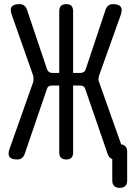

<svg xmlns="http://www.w3.org/2000/svg" viewBox="-20 -760 640 927"><path d="M99 -16Q94 -3 85.5 3.5Q77 10 63 10Q35 10 26 -2.5Q17 -15 26 -41L140 -363Q142 -372 142 -380.5Q142 -389 139 -398L37 -688Q27 -715 36.5 -727.5Q46 -740 74 -740Q88 -740 96.5 -733.5Q105 -727 110 -714L207 -426Q210 -417 216.5 -412.5Q223 -408 232 -408H266V-706Q266 -723 274.5 -731.5Q283 -740 300 -740Q317 -740 325 -731.5Q333 -723 333 -706V-408H369Q378 -408 384.5 -412.5Q391 -417 394 -426L490 -714Q495 -727 503.5 -733.5Q512 -740 526 -740Q554 -740 563 -727Q572 -714 563 -688L459 -397Q456 -388 455.5 -379.5Q455 -371 459 -362L565 -63Q578 -61 585 -54Q594 -45 594 -27V111Q594 129 585 138Q576 147 558 147Q540 147 531 138Q522 129 522 111V8Q517 6 514 4Q505 -2 500 -16L392 -329Q389 -339 383 -343Q377 -347 367 -347H333V-24Q333 -7 325 1.5Q317 10 300 10Q283 10 274.5 1.5Q266 -7 266 -24V-347H231Q221 -347 215 -343Q209 -339 206 -329Z"/></svg>

Font: Maple Mono Normal NL Light
Style: Regular
Weight: 300
Monospace: yes
Designer: subframe7536
Version: Version 7.000